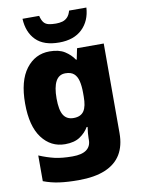

<svg xmlns="http://www.w3.org/2000/svg" viewBox="-107 -858 858 1169"><g transform="rotate(-10 321.5 -273.5)"><path d="M243 -563Q301 -563 336.5 -540.5Q372 -518 394 -485H398L412 -553H577V1Q577 79 545 132Q513 185 447.5 212.5Q382 240 282 240Q215 240 164 233Q113 226 66 208V49Q116 70 161 80.5Q206 91 271 91Q329 91 357.5 70Q386 49 386 9V-1Q386 -14 387.5 -32Q389 -50 392 -70H386Q367 -37 332 -13.5Q297 10 240 10Q152 10 97 -63Q42 -136 42 -276Q42 -416 98 -489.5Q154 -563 243 -563ZM315 -415Q275 -415 255.5 -379Q236 -343 236 -273Q236 -201 256 -169.5Q276 -138 318 -138Q341 -138 357 -145.5Q373 -153 382.5 -167.5Q392 -182 396.5 -204Q401 -226 401 -256V-279Q401 -322 393.5 -352.5Q386 -383 367.5 -399Q349 -415 315 -415ZM511 -787Q506 -705 454.5 -655.5Q403 -606 312 -606Q217 -606 168.5 -654.5Q120 -703 116 -787H219Q226 -759 237 -745.5Q248 -732 266.5 -727.5Q285 -723 312 -723Q334 -723 352 -728Q370 -733 383.5 -747Q397 -761 404 -787Z"/></g></svg>

Font: Noto Sans Cham Black
Style: Regular
Weight: 900
Version: Version 2.002